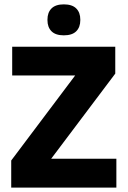

<svg xmlns="http://www.w3.org/2000/svg" viewBox="-20 -851 579 871"><path d="M507.9 -130.8V0H30.9V-122.9L321.1 -508.8H35.3V-639H502.9V-517.1L212.1 -130.8ZM269.4 -690.7Q232.2 -690.7 213.7 -709.1Q195.3 -727.6 195.3 -759.4V-762.3Q195.3 -794.3 213.7 -812.7Q232.2 -831.2 269.4 -831.2Q307.4 -831.2 325.8 -812.7Q344.3 -794.3 344.3 -762.3V-759.4Q344.3 -727.6 325.8 -709.1Q307.4 -690.7 269.4 -690.7Z"/></svg>

Font: Anek Latin Medium
Style: Regular
Weight: 500
Designer: Yesha Goshar
Foundry: Ek Type
Version: Version 1.003